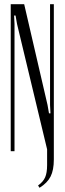

<svg xmlns="http://www.w3.org/2000/svg" viewBox="-20 -719 308 913"><path d="M218 -220V-699H236V39Q236 90 220.5 120.5Q205 151 168 174L161 163Q185 146 194.5 124.5Q204 103 204 66V-9L61 -605L54 -645H47L49 -605V0H31V-699H95L206 -220L213 -180H220Z"/></svg>

Font: Moniqa Cond Heading
Style: Regular
Weight: 400
Width: 3
Designer: Rajesh Rajput
Foundry: Rajesh Rajput
Version: Version 1.000